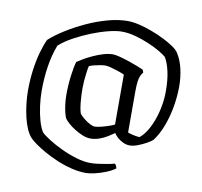

<svg xmlns="http://www.w3.org/2000/svg" viewBox="-94 -805 1166 1106"><g transform="rotate(10 489.0 -252.0)"><path d="M479 200Q437 200 393 189Q349 178 307.5 160.5Q266 143 231.5 123.5Q197 104 172 86Q147 68 137 57Q120 39 107 9Q94 -21 85.5 -58Q77 -95 72.5 -134.5Q68 -174 68 -210Q68 -273 76 -331.5Q84 -390 97.5 -437.5Q111 -485 126 -516Q161 -548 213.5 -581Q266 -614 326.5 -642Q387 -670 449 -687Q511 -704 565 -704Q596 -704 633.5 -695Q671 -686 709.5 -671.5Q748 -657 782 -640Q816 -623 840.5 -606Q865 -589 874 -575Q899 -537 910.5 -487Q922 -437 922 -384Q922 -327 911.5 -266Q901 -205 880.5 -150.5Q860 -96 830 -56Q821 -47 798 -34Q775 -21 748 -10.5Q721 0 699 0Q680 0 660.5 -9Q641 -18 626.5 -31.5Q612 -45 606 -56Q589 -44 567 -30.5Q545 -17 520 -8.5Q495 0 470 0Q447 0 423 -10Q399 -20 376.5 -34Q354 -48 338 -62.5Q322 -77 316 -85Q309 -94 303 -117.5Q297 -141 293.5 -169.5Q290 -198 290 -223Q290 -282 297 -335.5Q304 -389 313 -420Q326 -429 349 -442.5Q372 -456 400.5 -469Q429 -482 458.5 -491Q488 -500 515 -500Q528 -500 552 -494Q576 -488 604.5 -478.5Q633 -469 658 -459.5Q683 -450 698 -443L704 -427Q696 -417 690 -404.5Q684 -392 681 -370Q678 -348 678 -313V-72Q690 -67 710 -62.5Q730 -58 747 -57Q770 -75 789 -106Q808 -137 822 -176.5Q836 -216 843.5 -258.5Q851 -301 851 -341Q851 -410 840 -458.5Q829 -507 811 -537Q798 -549 769 -566Q740 -583 701 -599.5Q662 -616 621 -627Q580 -638 543 -638Q511 -638 465 -626.5Q419 -615 368.5 -595Q318 -575 271 -549.5Q224 -524 190 -494Q167 -434 156.5 -365.5Q146 -297 146 -223Q146 -181 152 -135.5Q158 -90 169 -51Q180 -12 195 12Q211 28 245 49.5Q279 71 322.5 91.5Q366 112 411 125.5Q456 139 495 139Q515 139 540.5 135.5Q566 132 591.5 127.5Q617 123 634 118Q639 122 642.5 128.5Q646 135 647 144Q624 161 592 173.5Q560 186 529.5 193Q499 200 479 200ZM482 -72Q496 -72 518.5 -77.5Q541 -83 563 -90.5Q585 -98 596 -104V-396Q581 -403 558.5 -410.5Q536 -418 515.5 -423.5Q495 -429 482 -429Q471 -429 453 -426Q435 -423 417.5 -418.5Q400 -414 389 -409Q386 -398 382.5 -373.5Q379 -349 377 -322.5Q375 -296 375 -276Q375 -243 378.5 -201Q382 -159 391 -131Q399 -121 416 -106.5Q433 -92 452 -82Q471 -72 482 -72Z"/></g></svg>

Font: Texturina Medium 12pt
Style: Regular
Weight: 400
Version: Version 1.002